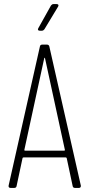

<svg xmlns="http://www.w3.org/2000/svg" viewBox="-20 -918 436 938"><path d="M257 -898H241C236 -898 232 -895 229 -891L167 -780C163 -773 166 -768 174 -768H185C190 -768 194 -771 197 -775L264 -886C268 -893 265 -898 257 -898ZM346 0H366C372 0 375 -4 375 -9C375 -10 375 -10 375 -11L221 -691C220 -696 216 -700 210 -700H186C180 -700 176 -697 175 -691L22 -11C21 -5 24 0 31 0H50C56 0 60 -3 61 -9L90 -145C90 -147 93 -149 95 -149H301C303 -149 306 -147 306 -145L335 -9C336 -3 340 0 346 0ZM99 -186 196 -633C197 -637 199 -637 200 -633L297 -186C298 -184 296 -182 294 -182H102C100 -182 98 -184 99 -186Z"/></svg>

Font: Barlow Condensed ExtraLight
Style: Regular
Weight: 275
Width: 3
Designer: Jeremy Tribby
Foundry: Tribby Type
Version: Version 1.422;hotconv 1.0.109;makeotfexe 2.5.65596